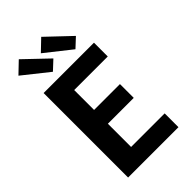

<svg xmlns="http://www.w3.org/2000/svg" viewBox="-290 -1085 1181 1181"><g transform="rotate(-45 300.0 -495.0)"><path d="M85 0V-735H523V-615H231V-442H456V-322H231V-120H523V0ZM414 -787 246 -920 319 -990 474 -843ZM218 -787 51 -920 124 -990 278 -843Z"/></g></svg>

Font: Iosevka Aile Heavy
Style: Regular
Weight: 900
Designer: Belleve Invis
Foundry: Belleve Invis
Version: Version 31.1.0; ttfautohint (v1.8.4)